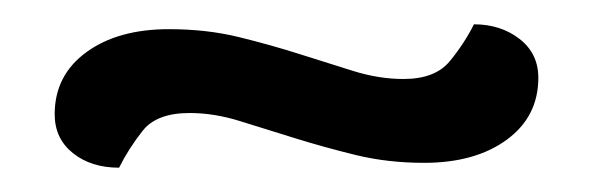

<svg xmlns="http://www.w3.org/2000/svg" viewBox="-20 -347 488 158"><path d="M312 -282Q338 -282 350 -296.5Q362 -311 370 -327Q392 -327 407.5 -315Q423 -303 423 -283Q423 -251 397 -232Q371 -213 329 -213Q299 -213 272.5 -219.5Q246 -226 222 -233.5Q198 -241 177 -247.5Q156 -254 136 -254Q109 -254 97.5 -239.5Q86 -225 78 -209Q55 -209 40 -221Q25 -233 25 -253Q25 -285 51 -304Q77 -323 119 -323Q150 -323 176.5 -316.5Q203 -310 226.5 -302.5Q250 -295 271 -288.5Q292 -282 312 -282Z"/></svg>

Font: Baloo 2
Style: Regular
Weight: 400
Designer: Sarang Kulkarni and Ek Type
Foundry: Ek Type
Version: Version 1.640;hotconv 1.0.111;makeotfexe 2.5.65597; ttfautoh